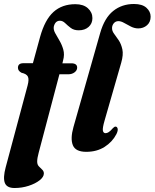

<svg xmlns="http://www.w3.org/2000/svg" viewBox="-42 -752 775 963"><path d="M48 -412Q48 -435 75.5 -435H123L159 -566.5Q183 -653 226.2 -692Q269.5 -731 336 -731Q376.5 -731 399 -710.5Q421.5 -690 421.5 -661Q421.5 -634 402.5 -617Q383.5 -600 353 -600Q328.5 -600 312.8 -612Q297 -624 284.8 -636Q272.5 -648 258.5 -648Q235.5 -648 228 -619.5Q225 -604.5 234.2 -587Q243.5 -569.5 256 -548.8Q268.5 -528 275.5 -503.2Q282.5 -478.5 274.5 -449L271 -434.5H315Q345 -434.5 345 -413Q345 -399 332 -389.2Q319 -379.5 301.5 -379.5H256L152 14Q144.5 41.5 144.5 58Q144.5 73.5 152.8 82.2Q161 91 169.5 98.8Q178 106.5 178 118Q178 135.5 156.8 152.2Q135.5 169 101.8 180Q68 191 31 191Q-8 191 -17.8 165.2Q-27.5 139.5 -13.5 87L96.5 -323.5Q104.5 -353.5 98 -367.5Q91.5 -381.5 66 -387Q48 -396.5 48 -412ZM630 -732Q671.5 -732 692.5 -713Q713.5 -694 713.5 -668.5Q713.5 -641 695.2 -625.2Q677 -609.5 651.5 -609.5Q633 -609.5 615 -618.5Q597 -627.5 581 -636.8Q565 -646 552 -646Q538.5 -646 529.8 -636.5Q521 -627 520 -613.5Q519 -597.5 530 -583Q541 -568.5 553.5 -549.8Q566 -531 571.8 -504.2Q577.5 -477.5 566 -437.5L483 -149Q471.5 -109.5 474 -96.8Q476.5 -84 487.5 -84Q495 -84 503.5 -89.5Q512 -95 524.5 -109.5Q532 -117.5 538 -117Q545.5 -116.5 548 -106.8Q550.5 -97 542 -79.5Q521.5 -40 482.5 -15.2Q443.5 9.5 390.5 9.5Q337 9.5 323.5 -23.5Q310 -56.5 326.5 -115L460.5 -586.5Q482 -662 525.8 -697Q569.5 -732 630 -732Z"/></svg>

Font: Fraunces 144pt Soft
Style: Bold Italic
Weight: 700
Italic angle: -16°
Version: Version 1.000;[b76b70a41]